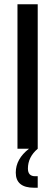

<svg xmlns="http://www.w3.org/2000/svg" viewBox="-20 -698 258 901"><path d="M157 -678V0Q111 39 111 93Q111 129 145 129H157V183H140Q54 183 54 112Q54 48 116 0H62V-678Z"/></svg>

Font: Khand Medium
Style: Regular
Weight: 500
Designer: Devanagari: Sanchit Sawaria, Jyotish Sonowal; Latin: Satya Rajpurohit
Foundry: Indian Type Foundry
Version: Version 1.100;PS 1.0;hotconv 1.0.78;makeotf.lib2.5.61930; tt